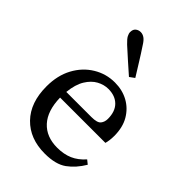

<svg xmlns="http://www.w3.org/2000/svg" viewBox="-226 -854 962 962"><g transform="rotate(45 255.0 -372.5)"><path d="M274 -442Q243 -442 213.5 -426Q184 -410 162.5 -375Q141 -340 135 -282H313Q354 -282 366 -297Q378 -312 378 -334Q378 -386 350 -414Q322 -442 274 -442ZM277 13Q171 13 108 -52Q45 -117 45 -232Q45 -309 76 -366.5Q107 -424 159.5 -456Q212 -488 274 -488Q327 -488 369 -465Q411 -442 436 -399.5Q461 -357 461 -296Q461 -279 459 -264.5Q457 -250 454 -240H133Q135 -148 179 -100Q223 -52 300 -52Q347 -52 382.5 -67.5Q418 -83 448 -117L469 -100Q438 -48 396 -17.5Q354 13 277 13ZM330 -576 304 -557Q273 -584 243.5 -610.5Q214 -637 183 -665Q162 -685 155.5 -697.5Q149 -710 149 -720Q149 -740 160.5 -749Q172 -758 187 -758Q201 -758 214 -749Q227 -740 241 -717Q265 -681 286.5 -646Q308 -611 330 -576Z"/></g></svg>

Font: Source Serif 4
Style: Regular
Weight: 400
Designer: Frank Grießhammer
Foundry: Adobe
Version: Version 4.005;hotconv 1.1.0;makeotfexe 2.6.0